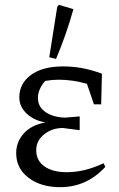

<svg xmlns="http://www.w3.org/2000/svg" viewBox="-20 -767 492 795"><path d="M229 8Q149 8 98 -31Q47 -70 47 -133Q47 -180 79 -215Q111 -250 168 -260Q121 -268 90.5 -296.5Q60 -325 60 -364Q60 -421 108 -456.5Q156 -492 241 -492Q279 -492 317 -485.5Q355 -479 402 -462L399 -335H369L340 -420Q280 -437 224 -437Q196 -437 167 -432Q152 -415 144.5 -397Q137 -379 137 -362Q137 -334 153.5 -316Q170 -298 196.5 -289Q223 -280 251 -280L310 -285V-228L240 -237Q196 -237 163 -211Q130 -185 130 -145Q130 -102 164 -78Q198 -54 256 -54Q293 -54 330.5 -63Q368 -72 409 -91L416 -76Q339 8 229 8ZM212 -523 184 -530 217 -739 224 -747 284 -729Q254 -622 212 -523Z"/></svg>

Font: Piazzolla
Style: Regular
Weight: 400
Designer: Juan Pablo del Peral
Foundry: Huerta Tipografica
Version: Version 1.330